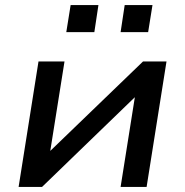

<svg xmlns="http://www.w3.org/2000/svg" viewBox="-20 -733 726 753"><path d="M53 0 131 -492H233L173 -115H150L541 -492H633L555 0H453L513 -378H536L145 0ZM453 -607 469 -713H578L561 -607ZM240 -607 257 -713H366L350 -607Z"/></svg>

Font: Nunito Sans 10pt SemiExpanded SemiBold
Style: Italic
Weight: 600
Width: 6
Italic angle: -9°
Designer: Vernon Adams
Foundry: Vernon Adams
Version: Version 3.101;gftools[0.9.27]